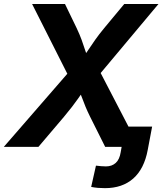

<svg xmlns="http://www.w3.org/2000/svg" viewBox="-42 -748 849 978"><path d="M-22.5 0 348.6 -427.2 330.1 -314.5 121.6 -727.5H289.1L348.1 -605.5Q363.8 -572.3 373.8 -544.9Q383.8 -517.6 391.8 -492.2Q399.9 -466.8 409.7 -439.5H370.6Q390.1 -466.8 406.7 -492.2Q423.3 -517.6 442.6 -544.9Q461.9 -572.3 489.3 -605.5L590.8 -727.5H765.1L425.8 -322.3L442.9 -429.7L666 0H493.7L417.5 -152.3Q402.8 -182.1 394 -203.4Q385.3 -224.6 378.2 -244.1Q371.1 -263.7 361.3 -287.1H384.8Q368.2 -263.7 354.5 -244.1Q340.8 -224.6 324.5 -203.4Q308.1 -182.1 283.2 -152.3L153.8 0ZM492.7 210.4Q474.1 210.4 457 209Q439.9 207.5 422.4 204.1L446.8 95.7Q458 97.2 472.2 98.4Q486.3 99.6 497.6 99.6Q527.8 99.6 547.4 82Q566.9 64.5 572.8 27.3L577.6 0H526.9L543.9 -103H732.9L710.4 16.1Q692.4 112.3 636.7 161.4Q581.1 210.4 492.7 210.4Z"/></svg>

Font: Inter 16pt
Style: Bold Italic
Weight: 700
Italic angle: -9.3988°
Version: Version 4.001;git-66647c0bb